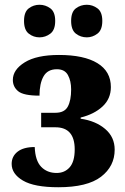

<svg xmlns="http://www.w3.org/2000/svg" viewBox="-20 -777 527 807"><path d="M225 10Q124 10 76.5 -18Q29 -46 29 -88Q29 -120 54 -139.5Q79 -159 126 -159Q128 -102 153 -76Q178 -50 218 -50Q252 -50 273 -74Q294 -98 294 -149Q294 -242 213 -242H153V-303H213Q251 -303 265 -329Q279 -355 279 -401Q279 -437 265.5 -461.5Q252 -486 219 -486Q180 -486 163 -456Q146 -426 146 -375Q79 -375 56.5 -393.5Q34 -412 34 -441Q34 -484 84 -515Q134 -546 228 -546Q333 -546 389.5 -511.5Q446 -477 446 -411Q446 -362 411 -329.5Q376 -297 319 -283V-278Q382 -269 422 -235Q462 -201 462 -148Q462 -78 404.5 -34Q347 10 225 10ZM345 -620Q319 -620 299 -635.5Q279 -651 279 -689Q279 -727 299 -742Q319 -757 345 -757Q369 -757 389.5 -742Q410 -727 410 -689Q410 -651 389.5 -635.5Q369 -620 345 -620ZM146 -620Q121 -620 101 -635.5Q81 -651 81 -689Q81 -727 101 -742Q121 -757 146 -757Q171 -757 191.5 -742Q212 -727 212 -689Q212 -651 191.5 -635.5Q171 -620 146 -620Z"/></svg>

Font: Noto Serif SemiCondensed ExtraBold
Style: Regular
Weight: 800
Width: 4
Designer: Monotype Design Team
Foundry: Monotype Imaging Inc.
Version: Version 2.015